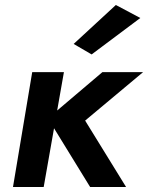

<svg xmlns="http://www.w3.org/2000/svg" viewBox="-20 -749 593 769"><path d="M109 -460 32 0H155L236 -460ZM390 -460 172 -275 341 0H485L321 -266L553 -460ZM542 -677 444 -729 275 -573 347 -531Z"/></svg>

Font: Jost SemiBold
Style: Italic
Weight: 600
Italic angle: -5°
Version: Version 3.710